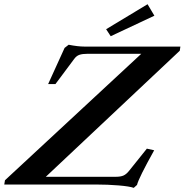

<svg xmlns="http://www.w3.org/2000/svg" viewBox="-82 -887 887 923"><path d="M450.2 -712.9 428.2 -746.6 627.4 -866.7 660.2 -811.5ZM561 16.1Q541 8.8 488.5 4.4Q436 0 378.9 0H-61.5L-58.1 -20.5L597.2 -628.4H338.9Q314.5 -628.4 300 -623.5Q285.6 -618.7 274.9 -604L184.6 -482.9H149.4L228.5 -656.7L248 -671.9Q293 -663.1 323.2 -663.1H785.2L782.2 -643.1L138.2 -37.1H474.1Q498 -37.1 511.7 -43.2Q525.4 -49.3 538.6 -65.9L624 -172.4L659.2 -164.6Q584.5 -30.8 576.7 2Z"/></svg>

Font: Elstob 10pt SemiBold
Style: Italic
Weight: 600
Italic angle: -20°
Designer: Peter S. Baker
Version: Version 1.015